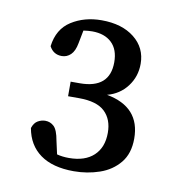

<svg xmlns="http://www.w3.org/2000/svg" viewBox="-56 -885 483 519"><g transform="rotate(10 185.0 -625.5)"><path d="M179 -418Q121 -418 87 -442.5Q53 -467 45 -513Q50 -528 60 -533.5Q70 -539 80 -539Q94 -539 104 -529.5Q114 -520 119 -491L127 -455Q142 -451 160 -451Q204 -451 228 -473.5Q252 -496 252 -536Q252 -573 230 -594Q208 -615 159 -615H129V-655H154Q236 -655 236 -727Q236 -762 216.5 -780.5Q197 -799 163 -799Q158 -799 152 -798.5Q146 -798 139 -797L132 -761Q128 -739 117.5 -729Q107 -719 93 -719Q70 -719 59 -740Q65 -788 100.5 -810.5Q136 -833 183 -833Q239 -833 273 -806Q307 -779 307 -735Q307 -700 286.5 -673Q266 -646 232 -637Q325 -620 325 -533Q325 -492 304 -466.5Q283 -441 249.5 -429.5Q216 -418 179 -418Z"/></g></svg>

Font: Source Serif 4
Style: Regular
Weight: 400
Designer: Frank Grießhammer
Foundry: Adobe
Version: Version 4.005;hotconv 1.1.0;makeotfexe 2.6.0